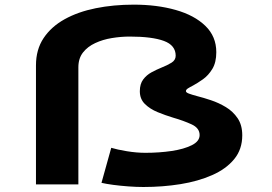

<svg xmlns="http://www.w3.org/2000/svg" viewBox="-20 -774 1140 806"><path d="M582 11Q552.5 11 518.8 8.5Q485 6 455 2Q425 -2 406 -6.5L447 -153.5Q471.5 -146 512.5 -139.2Q553.5 -132.5 590.5 -132.5Q648.5 -132.5 700.5 -140.2Q752.5 -148 785.2 -164.5Q818 -181 818 -207Q818 -236.5 784.2 -252Q750.5 -267.5 707 -280Q674 -290 641.8 -303.2Q609.5 -316.5 588.2 -337.5Q567 -358.5 567 -391Q567 -421.5 581 -440.2Q595 -459 616.2 -470.5Q637.5 -482 658.5 -490.5Q681.5 -499.5 699.5 -510.5Q717.5 -521.5 717.5 -540Q717.5 -584 668 -602.2Q618.5 -620.5 524.5 -620.5Q487.5 -620.5 449.5 -614.2Q411.5 -608 379.8 -593.2Q348 -578.5 328.5 -553.8Q309 -529 309 -491.5V0H131V-499.5Q131 -566 163 -614Q195 -662 251.2 -693.2Q307.5 -724.5 382 -739.5Q456.5 -754.5 541.5 -754.5Q639 -754.5 717.5 -732.2Q796 -710 842 -665.5Q888 -621 888 -555Q888 -512 871.5 -484.8Q855 -457.5 832 -441.2Q809 -425 790.5 -415Q777.5 -408.5 769 -403Q760.5 -397.5 760.5 -391.5Q760.5 -385.5 773.8 -380.8Q787 -376 807.5 -370.5Q833.5 -364 865.8 -353.2Q898 -342.5 928 -324.5Q958 -306.5 977.5 -277.8Q997 -249 997 -206Q997 -147 963 -105.8Q929 -64.5 870.5 -38.8Q812 -13 737.8 -1Q663.5 11 582 11Z"/></svg>

Font: Trispace Expanded
Style: Bold
Weight: 700
Width: 7
Designer: Tyler Finck
Foundry: Etcetera Type Company
Version: Version 1.210; ttfautohint (v1.8.3)